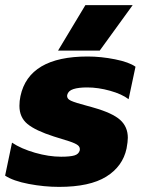

<svg xmlns="http://www.w3.org/2000/svg" viewBox="-33 -716 562 751"><path d="M301 -696H486L357 -518H194ZM-13 -29 14 -158Q50 -134 104 -118.5Q158 -103 206 -103Q241 -103 258 -108Q275 -113 279 -128Q281 -140 272 -147.5Q263 -155 237.5 -163.5Q212 -172 178 -182Q106 -205 74.5 -231Q43 -257 43 -302Q43 -321 47 -340Q80 -495 310 -495Q362 -495 417 -484Q472 -473 497 -455L470 -328Q444 -348 397.5 -361Q351 -374 308 -374Q274 -374 254 -367.5Q234 -361 230 -345Q227 -330 244.5 -322Q262 -314 308 -302Q313 -301 319.5 -299Q326 -297 333 -295Q407 -274 437 -247Q467 -220 467 -177Q467 -162 462 -135Q447 -65 382.5 -25Q318 15 198 15Q140 15 79.5 3.5Q19 -8 -13 -29Z"/></svg>

Font: Prompt Bold
Style: Bold Italic
Weight: 700
Italic angle: -12°
Designer: Katatrad Team
Foundry: CadsonDemak
Version: Version 1.000